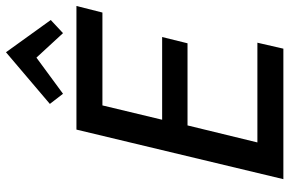

<svg xmlns="http://www.w3.org/2000/svg" viewBox="-183 -786 969 643"><g transform="rotate(-90 301.5 -464.5)"><path d="M23 0 189 -693H603L581 -606H270L222 -406H499L478 -321H203L146 -87H480L460 0ZM309 -738 275 -782 448 -929 556 -779 512 -738 430 -827Z"/></g></svg>

Font: Ubuntu Sans Medium
Style: Italic
Weight: 500
Italic angle: -13.5°
Designer: Dalton Maag Ltd
Foundry: Dalton Maag Ltd
Version: Version 1.006